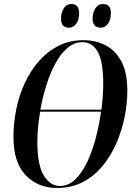

<svg xmlns="http://www.w3.org/2000/svg" viewBox="-20 -925 691 956"><path d="M264 11Q169 11 108 -52.5Q47 -116 47 -243Q47 -312 61 -381Q75 -450 103.5 -511.5Q132 -573 174 -621Q216 -669 271.5 -697Q327 -725 396 -725Q456 -725 505.5 -699.5Q555 -674 584.5 -619Q614 -564 614 -473Q614 -410 600.5 -342.5Q587 -275 559.5 -212Q532 -149 490.5 -98.5Q449 -48 392.5 -18.5Q336 11 264 11ZM390 -715Q349 -715 315 -685.5Q281 -656 255 -607.5Q229 -559 210.5 -499.5Q192 -440 181 -379H485Q494 -448 494 -508Q494 -618 467 -666.5Q440 -715 390 -715ZM279 1Q321 1 355 -32Q389 -65 414.5 -119Q440 -173 457 -238.5Q474 -304 483 -369H180Q166 -289 166 -221Q166 -103 198 -51Q230 1 279 1ZM481 -787Q463 -787 452 -797.5Q441 -808 441 -833Q441 -861 454.5 -883Q468 -905 493 -905Q511 -905 521.5 -894.5Q532 -884 532 -860Q532 -824 516.5 -805.5Q501 -787 481 -787ZM324 -787Q305 -787 294.5 -797.5Q284 -808 284 -833Q284 -861 297 -883Q310 -905 335 -905Q353 -905 363.5 -894.5Q374 -884 374 -861Q374 -824 358.5 -805.5Q343 -787 324 -787Z"/></svg>

Font: Noto Serif Display ExtraCondensed SemiBold
Style: Italic
Weight: 600
Width: 2
Italic angle: -12°
Designer: Monotype Design Team
Foundry: Monotype Imaging Inc.
Version: Version 2.009